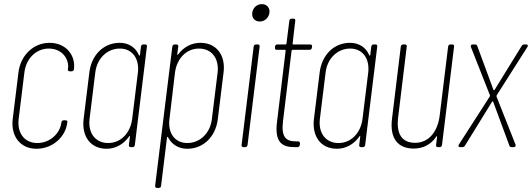

<svg xmlns="http://www.w3.org/2000/svg" viewBox="-20 -718 2596 937"><path d="M158 8C239 8 300 -52 308 -118L309 -121C310 -127 306 -131 300 -131H291C285 -131 280 -127 280 -121L279 -118C273 -68 225 -20 162 -20C100 -20 63 -68 71 -137L99 -364C107 -433 157 -481 218 -481C281 -481 318 -433 312 -383L311 -380C311 -374 314 -370 320 -370H330C335 -370 340 -374 341 -380V-383C349 -448 302 -509 222 -509C143 -509 80 -448 70 -364L42 -137C32 -52 80 8 158 8Z M668 -491 663 -450C663 -446 660 -445 658 -449C642 -486 609 -509 564 -509C485 -509 426 -449 416 -364L388 -137C378 -52 422 8 500 8C545 8 584 -15 610 -52C612 -56 615 -55 614 -51L609 -10C608 -4 612 0 618 0H627C633 0 637 -4 638 -10L697 -491C698 -497 695 -501 689 -501H679C673 -501 669 -497 668 -491ZM508 -20C446 -20 409 -68 417 -137L445 -364C453 -433 503 -481 565 -481C625 -481 661 -433 653 -364L625 -137C616 -68 569 -20 508 -20Z M958 -509C914 -509 876 -488 850 -453C847 -449 845 -450 845 -454L850 -491C851 -497 847 -501 842 -501H832C826 -501 822 -497 821 -491L737 189C737 195 740 199 746 199H756C761 199 766 195 766 189L795 -47C796 -51 799 -51 800 -48C818 -13 851 8 894 8C973 8 1033 -52 1043 -137L1071 -364C1082 -449 1036 -509 958 -509ZM1042 -364 1014 -137C1006 -68 956 -20 894 -20C834 -20 798 -68 807 -137L834 -364C843 -433 890 -481 951 -481C1013 -481 1050 -433 1042 -364Z M1248 -613C1271 -613 1292 -631 1295 -656C1298 -680 1282 -698 1258 -698C1234 -698 1214 -680 1211 -656C1208 -631 1223 -613 1248 -613ZM1167 0H1177C1183 0 1187 -4 1188 -10L1247 -491C1248 -497 1245 -501 1239 -501H1229C1223 -501 1219 -497 1218 -491L1159 -10C1158 -4 1162 0 1167 0Z M1502 -485 1503 -491C1504 -497 1500 -501 1494 -501H1411C1409 -501 1407 -503 1408 -505L1421 -617C1422 -623 1419 -627 1413 -627H1403C1397 -627 1393 -623 1392 -617L1378 -505C1378 -503 1376 -501 1374 -501H1333C1327 -501 1323 -497 1322 -491V-485C1321 -479 1324 -475 1330 -475H1371C1373 -475 1374 -473 1374 -471L1332 -124C1319 -23 1357 0 1417 0H1432C1438 0 1442 -4 1443 -10L1444 -18C1444 -24 1441 -28 1435 -28H1425C1375 -28 1352 -49 1361 -126L1403 -471C1404 -473 1406 -475 1408 -475H1491C1497 -475 1501 -479 1502 -485Z M1792 -491 1787 -450C1787 -446 1784 -445 1782 -449C1766 -486 1733 -509 1688 -509C1609 -509 1550 -449 1540 -364L1512 -137C1502 -52 1546 8 1624 8C1669 8 1708 -15 1734 -52C1736 -56 1739 -55 1738 -51L1733 -10C1732 -4 1736 0 1742 0H1751C1757 0 1761 -4 1762 -10L1821 -491C1822 -497 1819 -501 1813 -501H1803C1797 -501 1793 -497 1792 -491ZM1632 -20C1570 -20 1533 -68 1541 -137L1569 -364C1577 -433 1627 -481 1689 -481C1749 -481 1785 -433 1777 -364L1749 -137C1740 -68 1693 -20 1632 -20Z M2167 -491 2126 -156C2116 -72 2070 -21 2006 -21C1943 -21 1913 -62 1923 -145L1965 -491C1966 -497 1963 -501 1957 -501H1947C1941 -501 1937 -497 1936 -491L1893 -138C1881 -40 1924 7 1999 7C2044 7 2083 -12 2109 -51C2111 -55 2113 -54 2113 -50L2108 -10C2107 -4 2111 0 2116 0H2126C2132 0 2136 -4 2137 -10L2196 -491C2197 -497 2193 -501 2188 -501H2178C2172 -501 2168 -497 2167 -491Z M2225 0H2236C2241 0 2246 -2 2249 -7L2381 -221C2382 -224 2386 -224 2387 -221L2466 -7C2467 -2 2472 0 2477 0H2488C2494 0 2498 -5 2496 -12L2403 -247C2403 -249 2403 -251 2404 -253L2554 -489C2558 -496 2556 -501 2549 -501H2538C2534 -501 2528 -499 2526 -494L2394 -280C2393 -277 2389 -277 2388 -280L2309 -494C2307 -499 2303 -501 2298 -501H2286C2279 -501 2276 -496 2278 -489L2371 -253C2372 -251 2372 -249 2370 -247L2219 -12C2215 -5 2218 0 2225 0Z"/></svg>

Font: Barlow Condensed Thin
Style: Italic
Weight: 250
Width: 3
Italic angle: -7°
Designer: Jeremy Tribby
Foundry: Tribby Type
Version: Version 1.422;hotconv 1.0.109;makeotfexe 2.5.65596